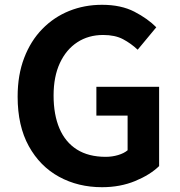

<svg xmlns="http://www.w3.org/2000/svg" viewBox="-20 -774 757 808"><path d="M409.3 13.8Q308.8 13.8 228.5 -30.1Q148.1 -74 101.2 -159Q54.2 -244 54.2 -367.3Q54.2 -458.8 81.8 -530.5Q109.3 -602.3 158 -652Q206.6 -701.8 270.8 -727.8Q335.1 -753.8 409.4 -753.8Q489.4 -753.8 545.7 -724.7Q601.9 -695.5 637.7 -659.2L559.4 -564.8Q531.4 -591.1 497.8 -609Q464.2 -626.8 414.1 -626.8Q352.3 -626.8 305.4 -596.2Q258.5 -565.6 232 -508.7Q205.5 -451.8 205.5 -372Q205.5 -291.4 230.2 -233.5Q254.9 -175.6 303.7 -144.8Q352.5 -114 424.8 -114Q451.9 -114 476.8 -121.4Q501.7 -128.7 517 -141.6V-287.6H385.6V-408.7H649.6V-75Q611.7 -38.2 548.8 -12.2Q485.8 13.8 409.3 13.8Z"/></svg>

Font: Noto Sans KR Thin
Style: Regular
Weight: 100
Designer: Ryoko NISHIZUKA 西塚涼子 (kana, bopomofo & ideographs); Paul D. Hunt (Latin, Greek & Cyrillic); Sandoll Communications 산돌커뮤니
Foundry: Adobe
Version: Version 2.004-H2;hotconv 1.0.118;makeotfexe 2.5.65603